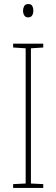

<svg xmlns="http://www.w3.org/2000/svg" viewBox="-20 -930 278 950"><path d="M194 0H45V-19L107 -22V-691L45 -695V-714H194V-695L133 -691V-22L194 -19ZM120 -910Q135 -910 140 -900Q145 -890 145 -878Q145 -863 139 -853.5Q133 -844 119 -844Q106 -844 100 -854Q94 -864 94 -877Q94 -889 99.5 -899.5Q105 -910 120 -910Z"/></svg>

Font: Noto Sans Tamil Condensed Thin
Style: Regular
Weight: 100
Width: 3
Designer: Jelle Bosma - Monotype Design Team
Foundry: Monotype Imaging Inc.
Version: Version 2.004; ttfautohint (v1.8.4.7-5d5b)